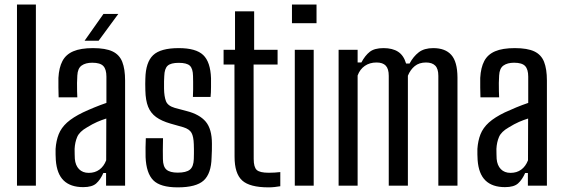

<svg xmlns="http://www.w3.org/2000/svg" viewBox="-20 -820 2488 848"><path d="M55 0V-800H138.5V0Z M347.5 6.5Q291.5 6.5 261.2 -22.8Q231 -52 226.5 -113Q226 -125.5 225.5 -137.8Q225 -150 225.5 -162.5Q228 -198.5 239.2 -227Q250.5 -255.5 276.2 -278.8Q302 -302 346.5 -323.5Q370 -334.5 396.8 -345.5Q423.5 -356.5 450 -365.5V-481.5Q450 -514 436.2 -528.5Q422.5 -543 387.5 -543Q358 -543 340.5 -530.5Q323 -518 321.5 -486.5Q320.5 -472.5 320.2 -453.5Q320 -434.5 320.5 -416.8Q321 -399 321.5 -390H239Q238.5 -410 238 -432.8Q237.5 -455.5 238 -476Q240.5 -521.5 255.8 -550.5Q271 -579.5 303.8 -593.5Q336.5 -607.5 391 -607.5Q446 -607.5 476.8 -593Q507.5 -578.5 520 -546.8Q532.5 -515 532.5 -464.5V0H448.5V-56H436.5Q423.5 -26.5 405.2 -10Q387 6.5 347.5 6.5ZM372 -56.5Q399.5 -56.5 419 -70.8Q438.5 -85 449 -112L449.5 -296.5Q430 -290.5 409.2 -281.5Q388.5 -272.5 363.5 -257Q331 -238.5 321 -215.2Q311 -192 309.5 -162.5Q309.5 -149 309.8 -139Q310 -129 310.5 -118.5Q313 -89.5 329 -73Q345 -56.5 372 -56.5ZM353.5 -640 437 -758.5H502.5L415.5 -640Z M765 7.5Q688 7.5 657 -23.8Q626 -55 623 -126Q622.5 -148 622.8 -168.5Q623 -189 624 -209.5H700Q699 -179.5 699.2 -156.8Q699.5 -134 699.5 -117.5Q700 -84 715.2 -70.8Q730.5 -57.5 765 -57.5Q802.5 -57.5 818.8 -70.8Q835 -84 836 -118Q836.5 -132.5 836.5 -142.2Q836.5 -152 836.5 -161.2Q836.5 -170.5 836 -182.5Q835 -216.5 826 -233Q817 -249.5 790 -258L733.5 -274Q693.5 -285.5 669.5 -303Q645.5 -320.5 634.2 -348.5Q623 -376.5 622 -420.5Q621.5 -437.5 621.5 -448.8Q621.5 -460 622 -473Q623.5 -545 656.2 -576.2Q689 -607.5 769.5 -607.5Q845.5 -607.5 877.5 -577Q909.5 -546.5 912 -474.5Q912 -463.5 912 -436.5Q912 -409.5 910 -392H832Q833 -408 833 -425.2Q833 -442.5 833 -458Q833 -473.5 832.5 -484.5Q832 -517 818.5 -529.8Q805 -542.5 769.5 -542.5Q734.5 -542.5 720.5 -529.8Q706.5 -517 705.5 -484Q705 -475 704.5 -460.8Q704 -446.5 704.5 -428.5Q705 -394 713 -373.2Q721 -352.5 752 -343.5L804.5 -329.5Q861.5 -315 888.8 -282.5Q916 -250 916 -185.5Q916 -168.5 915.8 -155Q915.5 -141.5 914.5 -124Q913 -53.5 879.8 -23Q846.5 7.5 765 7.5Z M1166 7.5Q1083 7.5 1049.5 -23Q1016 -53.5 1016 -127.5L1015.5 -535H967.5V-600H1018V-770H1102.5V-600H1206V-535H1100L1100.5 -118Q1100.5 -82 1113.8 -69.5Q1127 -57 1167 -57Q1182 -57 1193 -57.8Q1204 -58.5 1218 -60V2.5Q1206 4.5 1193.2 6Q1180.5 7.5 1166 7.5Z M1269.5 -717.5V-800H1378V-717.5ZM1282 0V-600H1365.5V0Z M1475.5 0V-600H1559.5V-544H1576Q1592.5 -575 1613.2 -591.2Q1634 -607.5 1674 -607.5Q1713.5 -607.5 1738.2 -591.5Q1763 -575.5 1773.5 -539.5H1789Q1805.5 -570.5 1829.5 -589Q1853.5 -607.5 1893.5 -607.5Q1946.5 -607.5 1973.2 -577.5Q2000 -547.5 2000.5 -478.5V0H1916V-485Q1916 -516.5 1902.2 -530.2Q1888.5 -544 1861.5 -544Q1831.5 -544 1812 -528.2Q1792.5 -512.5 1781.5 -485.5V0H1697V-485Q1697 -516 1683.8 -530Q1670.5 -544 1643 -544Q1613 -544 1591.2 -529Q1569.5 -514 1559.5 -486.5V0Z M2210.5 6.5Q2154.5 6.5 2124.2 -22.8Q2094 -52 2089.5 -113Q2089 -125.5 2088.5 -137.8Q2088 -150 2088.5 -162.5Q2091 -198.5 2102.2 -227Q2113.5 -255.5 2139.2 -278.8Q2165 -302 2209.5 -323.5Q2233 -334.5 2259.8 -345.5Q2286.5 -356.5 2313 -365.5V-481.5Q2313 -514 2299.2 -528.5Q2285.5 -543 2250.5 -543Q2221 -543 2203.5 -530.5Q2186 -518 2184.5 -486.5Q2183.5 -472.5 2183.2 -453.5Q2183 -434.5 2183.5 -416.8Q2184 -399 2184.5 -390H2102Q2101.5 -410 2101 -432.8Q2100.5 -455.5 2101 -476Q2103.5 -521.5 2118.8 -550.5Q2134 -579.5 2166.8 -593.5Q2199.5 -607.5 2254 -607.5Q2309 -607.5 2339.8 -593Q2370.5 -578.5 2383 -546.8Q2395.5 -515 2395.5 -464.5V0H2311.5V-56H2299.5Q2286.5 -26.5 2268.2 -10Q2250 6.5 2210.5 6.5ZM2235 -56.5Q2262.5 -56.5 2282 -70.8Q2301.5 -85 2312 -112L2312.5 -296.5Q2293 -290.5 2272.2 -281.5Q2251.5 -272.5 2226.5 -257Q2194 -238.5 2184 -215.2Q2174 -192 2172.5 -162.5Q2172.5 -149 2172.8 -139Q2173 -129 2173.5 -118.5Q2176 -89.5 2192 -73Q2208 -56.5 2235 -56.5Z"/></svg>

Font: Big Shoulders
Style: Regular
Weight: 400
Designer: Patric King
Foundry: XO Type Co
Version: Version 2.002